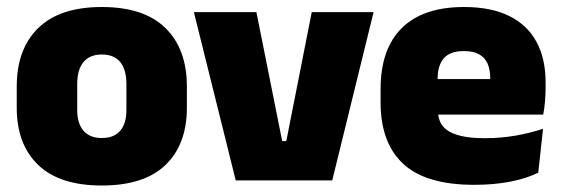

<svg xmlns="http://www.w3.org/2000/svg" viewBox="-20 -528 1646 562"><path d="M278 15Q154.5 15 91.8 -45.2Q29 -105.5 29 -212.5V-275Q29 -384.5 92 -446Q155 -507.5 278 -507.5Q401.5 -507.5 464.2 -446Q527 -384.5 527 -275V-212.5Q527 -105.5 464.5 -45.2Q402 15 278 15ZM278 -124Q313.5 -124 331.8 -145.2Q350 -166.5 350 -206V-282Q350 -324.5 331.8 -346.5Q313.5 -368.5 278 -368.5Q243 -368.5 224.5 -346.5Q206 -324.5 206 -282V-206Q206 -166.5 224.5 -145.2Q243 -124 278 -124Z M818 -115 892.5 -492.5H1073.5L952.5 0H670L547.5 -492.5H730.5L806 -115Z M1368 13Q1226.5 13 1160.2 -48.5Q1094 -110 1094 -228.5V-267Q1094 -384.5 1156.2 -446Q1218.5 -507.5 1338 -507.5Q1417.5 -507.5 1470.5 -481.2Q1523.5 -455 1550.2 -405.8Q1577 -356.5 1577 -287V-271.5Q1577 -251.5 1575.2 -230.8Q1573.5 -210 1570 -192.5H1411.5Q1413.5 -223 1414.2 -250Q1415 -277 1415 -298.5Q1415 -324.5 1407 -342.2Q1399 -360 1382 -369.2Q1365 -378.5 1338 -378.5Q1297.5 -378.5 1279.2 -357.5Q1261 -336.5 1261 -298V-253.5L1262 -234.5V-203.5Q1262 -188 1267.5 -173.5Q1273 -159 1287.8 -147.8Q1302.5 -136.5 1329.8 -130Q1357 -123.5 1400.5 -123.5Q1445 -123.5 1487.5 -130.8Q1530 -138 1569.5 -151L1555.5 -22.5Q1521 -5.5 1473.2 3.8Q1425.5 13 1368 13ZM1187.5 -192.5V-296.5H1534.5V-192.5Z"/></svg>

Font: Anek Bangla ExtraBold
Style: Regular
Weight: 800
Designer: Sulekha Rajkumar (Bangla), Yesha Goshar (Latin)
Foundry: Ek Type
Version: Version 1.003